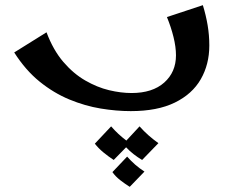

<svg xmlns="http://www.w3.org/2000/svg" viewBox="-20 -423 883 743"><path d="M486 7Q430 7 369.5 -3Q309 -13 248.5 -38Q188 -63 133.5 -107Q79 -151 35 -220L160 -298Q186 -229 225 -183.5Q264 -138 310 -111.5Q356 -85 402 -74Q448 -63 489 -63Q570 -63 615.5 -103.5Q661 -144 661 -209Q661 -241 651.5 -279.5Q642 -318 626 -357L765 -403Q777 -364 783.5 -325.5Q790 -287 790 -247Q790 -174 757 -116.5Q724 -59 656.5 -26Q589 7 486 7ZM420 196Q400 183 380.5 167Q361 151 347 133L410 66Q424 82 438 95Q452 108 469 121L520 66Q537 85 554.5 100.5Q572 116 593 131L530 196Q513 186 497 173.5Q481 161 468 147ZM482 300Q463 288 445 274Q427 260 415 243L472 183Q487 200 503 214Q519 228 539 241Z"/></svg>

Font: Marhey
Style: Regular
Weight: 400
Designer: Nur Syamsi & Bustanul Arifin
Foundry: Namelatype
Version: Version 1.000; ttfautohint (v1.8.4.7-5d5b)